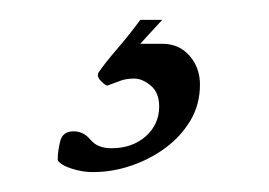

<svg xmlns="http://www.w3.org/2000/svg" viewBox="-20 -16 270 193"><path d="M115 63Q107 63 101.5 65Q96 67 88 70Q86 70 81.5 65.5Q77 61 79 57Q85 48 97.5 33.5Q110 19 121 4H143L121 28H143Q160 28 170.5 40Q181 52 181 69Q181 89 171.5 105Q162 121 146.5 132.5Q131 144 112 150.5Q93 157 73 157Q63 157 52 153.5Q41 150 38 145Q38 136 40.5 126Q43 116 54 116Q64 116 71 124.5Q78 133 92 133Q113 133 126.5 121Q140 109 140 91Q140 77 131.5 70Q123 63 115 63Z"/></svg>

Font: Vermiglione Medium
Style: Italic
Weight: 500
Italic angle: -11°
Version: Version 1.000